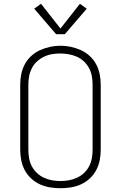

<svg xmlns="http://www.w3.org/2000/svg" viewBox="-20 -988 640 1016"><path d="M300 8Q272 8 244.5 3.5Q217 -1 191.5 -12.5Q166 -24 145 -43.5Q124 -63 111 -87.5Q98 -112 92.5 -139.5Q87 -167 87 -195V-540Q87 -568 92.5 -595.5Q98 -623 111 -647.5Q124 -672 145 -691.5Q166 -711 191.5 -722.5Q217 -734 244.5 -740Q272 -746 300 -746Q328 -746 355.5 -740Q383 -734 408.5 -722.5Q434 -711 455 -691.5Q476 -672 489 -647.5Q502 -623 507.5 -595.5Q513 -568 513 -540V-195Q513 -167 507.5 -139.5Q502 -112 489 -87.5Q476 -63 455 -43.5Q434 -24 408.5 -12.5Q383 -1 355.5 3.5Q328 8 300 8ZM300 -30Q322 -30 344.5 -34Q367 -38 387.5 -47.5Q408 -57 424.5 -72.5Q441 -88 451.5 -108Q462 -128 466 -150.5Q470 -173 470 -195V-540Q470 -563 466 -585Q462 -607 451.5 -627Q441 -647 424 -663Q407 -679 386.5 -688Q366 -697 343 -701Q320 -705 298 -705Q275 -705 253 -701Q231 -697 211 -687Q191 -677 174.5 -661.5Q158 -646 148 -626Q138 -606 134 -584Q130 -562 130 -540V-195Q130 -173 134 -150.5Q138 -128 148.5 -108Q159 -88 175.5 -72.5Q192 -57 212.5 -47.5Q233 -38 255.5 -34Q278 -30 300 -30ZM277 -807 161 -942 197 -968 300 -837 403 -968 439 -942 323 -807Z"/></svg>

Font: Zed Sans Extralight Extended
Style: Regular
Weight: 200
Width: 7
Designer: Belleve Invis
Foundry: Belleve Invis
Version: Version 1.0.0; ttfautohint (v1.8.4)